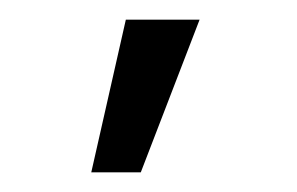

<svg xmlns="http://www.w3.org/2000/svg" viewBox="-20 -740 302 195"><path d="M107.8 -720 72.7 -565H123L182.7 -720Z"/></svg>

Font: Hauora
Style: Regular
Weight: 400
Designer: Wayne Shih
Foundry: WCYS
Version: Version 1.001